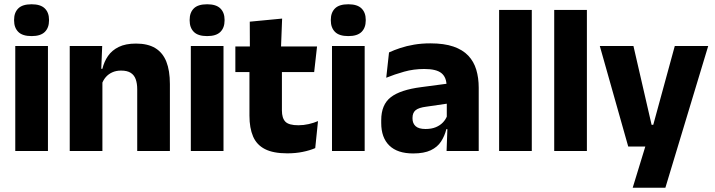

<svg xmlns="http://www.w3.org/2000/svg" viewBox="-20 -707 3346 899"><path d="M51.5 0V-491.5H204.5V0ZM128 -538Q85 -538 65.5 -557.8Q46 -577.5 46 -611V-614.5Q46 -648 65.5 -667.5Q85 -687 128 -687Q170 -687 189.8 -667.5Q209.5 -648 209.5 -614.5V-611Q209.5 -577 189.8 -557.5Q170 -538 128 -538Z M622.5 0V-289Q622.5 -316 615.5 -335.8Q608.5 -355.5 592 -366Q575.5 -376.5 547 -376.5Q523.5 -376.5 505.5 -368.2Q487.5 -360 475.2 -345.8Q463 -331.5 457 -313.5L433.5 -385H459.5Q467.5 -418.5 485.8 -445Q504 -471.5 536 -487.2Q568 -503 617 -503Q672 -503 707 -481.8Q742 -460.5 758.8 -418.5Q775.5 -376.5 775.5 -313.5V0ZM306.5 0V-491.5H458.5L453.5 -368.5L459.5 -354V0Z M873.5 0V-491.5H1026.5V0ZM950 -538Q907 -538 887.5 -557.8Q868 -577.5 868 -611V-614.5Q868 -648 887.5 -667.5Q907 -687 950 -687Q992 -687 1011.8 -667.5Q1031.5 -648 1031.5 -614.5V-611Q1031.5 -577 1011.8 -557.5Q992 -538 950 -538Z M1325 11Q1259.5 11 1220.8 -8.8Q1182 -28.5 1165 -68Q1148 -107.5 1148 -165.5V-440H1300V-190Q1300 -154 1316.2 -137.2Q1332.5 -120.5 1377 -120.5Q1401.5 -120.5 1425.5 -126Q1449.5 -131.5 1469 -140L1456 -13.5Q1430.5 -2.5 1397.2 4.2Q1364 11 1325 11ZM1082 -369.5V-489.5H1464.5L1451 -369.5ZM1150 -478.5 1149.5 -605.5 1301 -620 1295.5 -478.5Z M1534.5 0V-491.5H1687.5V0ZM1611 -538Q1568 -538 1548.5 -557.8Q1529 -577.5 1529 -611V-614.5Q1529 -648 1548.5 -667.5Q1568 -687 1611 -687Q1653 -687 1672.8 -667.5Q1692.5 -648 1692.5 -614.5V-611Q1692.5 -577 1672.8 -557.5Q1653 -538 1611 -538Z M2071 0 2075.5 -123 2072 -130.5V-284L2071 -304Q2071 -345 2047 -364.5Q2023 -384 1966.5 -384Q1917 -384 1872.5 -371.5Q1828 -359 1788.5 -343L1801.5 -461.5Q1825 -472.5 1854.2 -482.2Q1883.5 -492 1919 -498Q1954.5 -504 1995 -504Q2059.5 -504 2103 -489Q2146.5 -474 2172.5 -446.5Q2198.5 -419 2210 -380.8Q2221.5 -342.5 2221.5 -296.5V0ZM1914.5 11.5Q1841 11.5 1803 -25.5Q1765 -62.5 1765 -131V-144.5Q1765 -217 1809.8 -251.8Q1854.5 -286.5 1952 -299L2084 -316.5L2093 -224.5L1976 -207.5Q1940.5 -203 1926 -191Q1911.5 -179 1911.5 -155.5V-152Q1911.5 -129.5 1926 -116.2Q1940.5 -103 1972.5 -103Q2000.5 -103 2020.8 -111.5Q2041 -120 2054 -133.8Q2067 -147.5 2073.5 -164.5L2095 -102.5H2070Q2062 -70.5 2045.2 -44.5Q2028.5 -18.5 1997 -3.5Q1965.5 11.5 1914.5 11.5Z M2317 0V-660.5H2470V0Z M2575 0V-660.5H2728V0Z M3111 -122.5 3029 -87 3139.5 -491.5H3296L3095.5 172H2942.5L3019 -78L3091 -21H2921.5L2788.5 -491.5H2946L3031 -122.5Z"/></svg>

Font: Anek Gurmukhi Medium
Style: Bold
Weight: 700
Version: Version 1.003